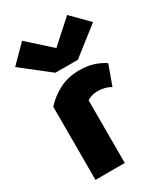

<svg xmlns="http://www.w3.org/2000/svg" viewBox="-211 -877 841 965"><g transform="rotate(-30 210.0 -395.0)"><path d="M50 0V-424Q85 -464 136.5 -491Q188 -518 255 -518Q337 -518 399 -476L357 -361Q342 -371 321.5 -376Q301 -381 284 -381Q263 -381 245.5 -375.5Q228 -370 220 -363V0ZM145 -567 -16 -693 80 -790 211 -672 341 -789 436 -693 275 -567Z"/></g></svg>

Font: Braah One
Style: Regular
Weight: 400
Designer: Ashish Kumar
Foundry: Ashish Kumar
Version: Version 1.001; ttfautohint (v1.8.4.7-5d5b);gftools[0.9.29]